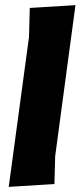

<svg xmlns="http://www.w3.org/2000/svg" viewBox="-20 -724 314 748"><path d="M274 -704 195 -116 192 -7 14 4 93 -580 96 -693Z"/></svg>

Font: Alegreya Sans SC Black
Style: Italic
Weight: 900
Italic angle: -7°
Designer: Juan Pablo del Peral
Foundry: Huerta Tipografica
Version: Version 2.007